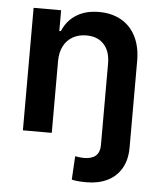

<svg xmlns="http://www.w3.org/2000/svg" viewBox="-53 -583 690 828"><g transform="rotate(5 292.5 -169.0)"><path d="M296.9 -431.6Q263.7 -431.6 238.3 -417.2Q212.9 -402.8 198.7 -375.7Q184.6 -348.6 184.6 -310.5V0H59.6V-530.3H178.7V-440.4H185.5Q204.1 -486.3 244.4 -511.7Q284.7 -537.1 342.8 -537.1Q397.9 -537.1 439.2 -513.7Q480.5 -490.2 502.7 -445.3Q524.9 -400.4 524.4 -337.9V34.2Q524.4 86.9 502.7 124.3Q481 161.6 442.1 180.4Q403.3 199.2 352.5 199.2Q311.5 199.2 288.1 193.4L293.9 91.8Q317.4 95.7 332 95.7Q400.4 95.7 400.4 34.2V-318.4Q400.4 -372.1 373 -401.9Q345.7 -431.6 296.9 -431.6Z"/></g></svg>

Font: Pretendard Std SemiBold
Style: Regular
Weight: 600
Designer: Base glyphs from Inter by Rasmus Andersson; Hangeul glyphs from Noto Sans CJK(Source Han Sans) by Jang Soo-young and Kan
Foundry: Kil Hyung-jin
Version: Version 1.309